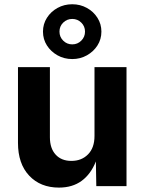

<svg xmlns="http://www.w3.org/2000/svg" viewBox="-20 -854 663 881"><path d="M250.5 6.8Q165.5 6.8 114 -47.9Q62.5 -102.5 62.5 -198.7V-545.9H209V-224.1Q209 -173.3 235.4 -144.5Q261.7 -115.7 307.6 -115.7Q354.5 -115.7 384 -145.8Q413.6 -175.8 413.6 -230V-545.9H560.5V0H421.9L419.9 -113.3Q397 -55.2 354.7 -24.2Q312.5 6.8 250.5 6.8ZM311.5 -583Q274.4 -583 243.9 -600.1Q213.4 -617.2 195.3 -645.5Q177.2 -673.8 177.2 -709Q177.2 -743.7 195.3 -772.2Q213.4 -800.8 243.9 -817.6Q274.4 -834.5 311.5 -834.5Q348.1 -834.5 378.7 -817.6Q409.2 -800.8 427.2 -772.2Q445.3 -743.7 445.3 -709Q445.3 -673.8 427.2 -645.5Q409.2 -617.2 378.7 -600.1Q348.1 -583 311.5 -583ZM311.5 -650.4Q335.9 -650.4 353 -667.5Q370.1 -684.6 370.1 -709Q370.1 -733.4 353 -750.2Q335.9 -767.1 311.5 -767.1Q287.1 -767.1 270 -750.2Q252.9 -733.4 252.9 -709Q252.9 -684.6 270 -667.5Q287.1 -650.4 311.5 -650.4Z"/></svg>

Font: Inter
Style: Bold
Weight: 700
Designer: Rasmus Andersson
Foundry: rsms
Version: Version 4.001;git-9221beed3